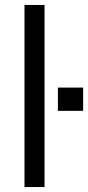

<svg xmlns="http://www.w3.org/2000/svg" viewBox="-20 -756 356 776"><path d="M79 0V-736H160V0ZM214 -308V-402H316V-308Z"/></svg>

Font: Mulish ExtraLight
Style: Regular
Weight: 400
Version: Version 3.603